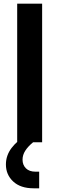

<svg xmlns="http://www.w3.org/2000/svg" viewBox="-20 -770 321 1039"><path d="M208 0H73V-750H208ZM162 249Q91 249 51.5 212.2Q12 175.5 12 120Q12 71 42.8 30.5Q73.5 -10 132 -45H159V0Q131.5 22.5 116.8 45.5Q102 68.5 102 94Q102 122.5 120.2 140.8Q138.5 159 172 159H192V249Z"/></svg>

Font: Mohave Light
Style: Bold
Weight: 700
Version: Version 2.003